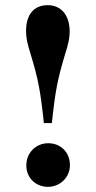

<svg xmlns="http://www.w3.org/2000/svg" viewBox="-20 -711 373 744"><path d="M251 -71C251 -120 216 -156 167 -156C120 -156 82 -120 82 -70C82 -22 118 13 166 13C213 13 251 -24 251 -71ZM181 -234C194 -357 203 -404 232 -500C246 -544 250 -566 250 -589C250 -654 215 -691 165 -691C111 -691 81 -654 81 -591C81 -565 85 -545 99 -500C128 -405 137 -358 150 -234Z"/></svg>

Font: XITS Math
Style: Bold
Weight: 700
Designer: MicroPress Inc., with final additions and corrections provided by Coen Hoffman, Elsevier (retired)
Version: Version 1.302